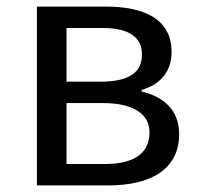

<svg xmlns="http://www.w3.org/2000/svg" viewBox="-20 -563 607 583"><path d="M92 0H309C435 0 524 -47 524 -156C524 -233 471 -271 410 -285V-290C466 -306 501 -345 501 -405C501 -504 420 -543 301 -543H92ZM182 -315V-478H291C375 -478 411 -448 411 -397C411 -346 376 -315 285 -315ZM182 -65V-250H293C386 -250 434 -216 434 -161C434 -100 390 -65 299 -65Z"/></svg>

Font: Noto Sans Mono CJK SC Regular
Style: Regular
Weight: 400
Designer: Ryoko NISHIZUKA (kana & ideographs); Paul D. Hunt (Latin, Greek & Cyrillic); Wenlong ZHANG (bopomofo); Sandoll Communica
Foundry: Adobe Systems Incorporated
Version: Version 1.005;PS 1.005;hotconv 1.0.96;makeotf.lib2.5.65012